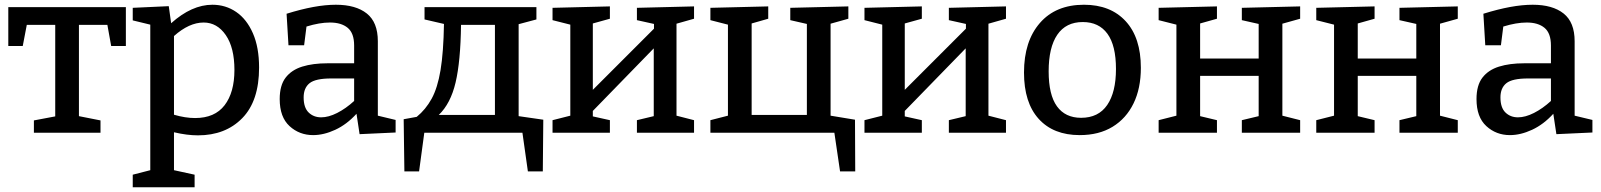

<svg xmlns="http://www.w3.org/2000/svg" viewBox="-20 -560 6756 810"><path d="M123 0V-52L213 -69V-455H93L76 -366H15V-530H511V-366H449L433 -455H313V-70L404 -52V0Z M540 230V177L614 158V-456L540 -474V-527L692 -534L702 -462Q789 -540 876 -540Q932 -540 976.5 -509.5Q1021 -479 1047 -419.5Q1073 -360 1073 -275Q1073 -134 1002 -61.5Q931 11 815 11Q769 11 714 -2V158L801 177V230ZM803 -62Q886 -62 927.5 -116Q969 -170 969 -265Q969 -359 932.5 -412Q896 -465 839 -465Q778 -465 714 -408V-76Q762 -62 803 -62Z M1497 6 1484 -80Q1443 -35 1394.5 -12.5Q1346 10 1301 10Q1243 10 1201.5 -28Q1160 -66 1160 -142Q1160 -200 1185 -232.5Q1210 -265 1255 -279Q1300 -293 1361 -293H1474V-368Q1474 -420 1447 -442.5Q1420 -465 1372 -465Q1328 -465 1273 -448L1263 -369H1197L1189 -502Q1250 -521 1301.5 -530.5Q1353 -540 1397 -540Q1481 -540 1527.5 -503Q1574 -466 1574 -386V-72L1649 -54V-1ZM1261 -149Q1261 -106 1282 -85.5Q1303 -65 1335 -65Q1366 -65 1402.5 -83.5Q1439 -102 1474 -134V-229H1377Q1311 -229 1286 -209Q1261 -189 1261 -149Z M1686 163 1683 -57 1738 -67Q1776 -98 1801 -143.5Q1826 -189 1838.5 -264Q1851 -339 1853 -459L1771 -478V-530H2243V-478L2168 -458V-70L2272 -55L2270 163H2207L2184 0H1770L1748 163ZM1831 -75H2068V-455H1925Q1923 -301 1902 -212Q1881 -123 1831 -75Z M2311 0V-53L2386 -72V-456L2311 -475V-527L2553 -533V-481L2481 -461V-181L2739 -439V-459L2667 -475V-527L2908 -533V-481L2834 -460V-72L2908 -53V0H2667V-53L2738 -70V-356L2481 -92V-69L2553 -53V0Z M3587 -55 3588 163H3524L3500 0H2977V-53L3051 -72V-456L2977 -475V-527L3221 -533V-481L3151 -461V-75H3384V-459L3314 -475V-527L3559 -533V-481L3484 -460V-72Z M3627 0V-53L3702 -72V-456L3627 -475V-527L3869 -533V-481L3797 -461V-181L4055 -439V-459L3983 -475V-527L4224 -533V-481L4150 -460V-72L4224 -53V0H3983V-53L4054 -70V-356L3797 -92V-69L3869 -53V0Z M4553 -540Q4665 -540 4729 -470.5Q4793 -401 4793 -274Q4793 -187 4762 -123.5Q4731 -60 4673.5 -25Q4616 10 4535 10Q4424 10 4362 -58.5Q4300 -127 4300 -254Q4300 -386 4367 -463Q4434 -540 4553 -540ZM4548 -467Q4477 -467 4440.5 -413.5Q4404 -360 4404 -259Q4404 -160 4439 -111.5Q4474 -63 4541 -63Q4614 -63 4651 -117Q4688 -171 4688 -269Q4688 -368 4652 -417.5Q4616 -467 4548 -467Z M4868 0V-53L4943 -72V-456L4868 -475V-527L5114 -533V-481L5043 -461V-313H5290V-459L5219 -475V-527L5465 -533V-481L5390 -460V-72L5465 -53V0H5219V-53L5290 -70V-240H5043V-70L5114 -53V0Z M5533 0V-53L5608 -72V-456L5533 -475V-527L5779 -533V-481L5708 -461V-313H5955V-459L5884 -475V-527L6130 -533V-481L6055 -460V-72L6130 -53V0H5884V-53L5955 -70V-240H5708V-70L5779 -53V0Z M6546 6 6533 -80Q6492 -35 6443.5 -12.5Q6395 10 6350 10Q6292 10 6250.5 -28Q6209 -66 6209 -142Q6209 -200 6234 -232.5Q6259 -265 6304 -279Q6349 -293 6410 -293H6523V-368Q6523 -420 6496 -442.5Q6469 -465 6421 -465Q6377 -465 6322 -448L6312 -369H6246L6238 -502Q6299 -521 6350.5 -530.5Q6402 -540 6446 -540Q6530 -540 6576.5 -503Q6623 -466 6623 -386V-72L6698 -54V-1ZM6310 -149Q6310 -106 6331 -85.5Q6352 -65 6384 -65Q6415 -65 6451.5 -83.5Q6488 -102 6523 -134V-229H6426Q6360 -229 6335 -209Q6310 -189 6310 -149Z"/></svg>

Font: Bitter Medium
Style: Regular
Weight: 500
Designer: Sol Matas, and Bitter project Authors
Foundry: Sol Matas
Version: Version 2.001